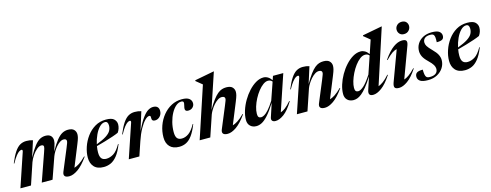

<svg xmlns="http://www.w3.org/2000/svg" viewBox="-24 -1501 5810 2271"><g transform="rotate(-15 2881.0 -366.0)"><path d="M856.5 -165Q788.5 -69.5 729.8 -28.8Q671 12 623 12Q582.5 12 568 -5.5Q553.5 -23 566.5 -56L675 -317Q691.5 -357 697 -373Q702.5 -389 702.5 -399Q702.5 -426.5 666.5 -426.5Q644 -426.5 620.8 -410.8Q597.5 -395 576 -369.8Q554.5 -344.5 537.5 -316Q520.5 -287.5 511 -262L419 0H287L405 -336Q416 -367 419.8 -381.2Q423.5 -395.5 423.5 -403.5Q423.5 -426.5 393.5 -426.5Q368.5 -426.5 339 -402Q309.5 -377.5 283.5 -339.5Q257.5 -301.5 243 -262L155 0H25.5L164 -410.5Q168 -421.5 166 -429.2Q164 -437 154.5 -437Q143 -437 126.2 -426.8Q109.5 -416.5 86 -387.5Q62.5 -358.5 32 -302L26 -305Q60.5 -388.5 92.5 -436Q124.5 -483.5 159.2 -503.2Q194 -523 236.5 -523Q261.5 -523 278 -520.2Q294.5 -517.5 316 -511L253.5 -315.5Q299.5 -400 335.2 -445.2Q371 -490.5 403.2 -507.2Q435.5 -524 471 -524Q515 -524 536 -502.2Q557 -480.5 557 -445.5Q557 -431 553.5 -413Q550 -395 539.5 -364L523.5 -316.5Q570 -398.5 606.5 -443.5Q643 -488.5 676.5 -506.2Q710 -524 747.5 -524Q798 -524 820.2 -500.2Q842.5 -476.5 842.5 -443Q842.5 -425 836.8 -401.8Q831 -378.5 811 -329.5L705.5 -69.5Q732 -76.5 767.8 -99Q803.5 -121.5 851 -169.5Z M1282.5 -206.5Q1248 -118 1209.8 -70.8Q1171.5 -23.5 1130.5 -5.8Q1089.5 12 1045.5 12Q967 12 928 -30.5Q889 -73 889 -143.5Q889 -205.5 911.2 -272.2Q933.5 -339 975.5 -396.2Q1017.5 -453.5 1077 -488.8Q1136.5 -524 1211.5 -524Q1283.5 -524 1310.8 -496.2Q1338 -468.5 1338 -432.5Q1338 -408 1330.2 -383.5Q1322.5 -359 1307 -337Q1280 -324.5 1235 -309.2Q1190 -294 1136.2 -278Q1082.5 -262 1029 -248Q1022 -208.5 1022 -172Q1022 -120.5 1041 -97.5Q1060 -74.5 1099.5 -74.5Q1142.5 -74.5 1186.8 -101Q1231 -127.5 1276 -207ZM1193 -498Q1158 -498 1126 -465.2Q1094 -432.5 1069.8 -380.2Q1045.5 -328 1033 -269.5Q1112.5 -299.5 1155.2 -327.2Q1198 -355 1214 -384.2Q1230 -413.5 1230 -447Q1230 -498 1193 -498Z M1491 -410.5Q1495 -421.5 1493 -429.2Q1491 -437 1481.5 -437Q1470 -437 1453.2 -426.8Q1436.5 -416.5 1413 -387.5Q1389.5 -358.5 1359 -302L1353 -305Q1387.5 -388.5 1419.5 -436Q1451.5 -483.5 1486.2 -503.2Q1521 -523 1563.5 -523Q1588.5 -523 1605 -520.2Q1621.5 -517.5 1643 -511L1573 -286.5Q1619.5 -383 1657 -434.2Q1694.5 -485.5 1726.8 -504.8Q1759 -524 1789.5 -524Q1824.5 -524 1841.8 -506.5Q1859 -489 1859 -459Q1859 -417.5 1833 -390.5Q1807 -363.5 1772 -363.5Q1732.5 -363.5 1734.5 -401.5Q1735.5 -420.5 1731.8 -426.8Q1728 -433 1719 -433Q1694.5 -433 1663.5 -401.5Q1632.5 -370 1600 -311.5Q1567.5 -253 1540 -171.5L1482 0H1352.5Z M2128 -499Q2093.5 -499 2061.5 -471.8Q2029.5 -444.5 2004 -397.8Q1978.5 -351 1963.5 -292.5Q1948.5 -234 1948.5 -172Q1948.5 -120.5 1966.5 -97.5Q1984.5 -74.5 2023.5 -74.5Q2066.5 -74.5 2107.5 -103.2Q2148.5 -132 2190.5 -207L2197 -206.5Q2164 -122 2129.2 -74.5Q2094.5 -27 2055.2 -7.5Q2016 12 1970 12Q1894 12 1854.8 -29.5Q1815.5 -71 1815.5 -143.5Q1815.5 -217 1840 -285.2Q1864.5 -353.5 1908.8 -407.5Q1953 -461.5 2012.2 -492.8Q2071.5 -524 2141 -524Q2204.5 -524 2231.5 -501.5Q2258.5 -479 2258.5 -445Q2258.5 -415.5 2237.2 -394.8Q2216 -374 2182.5 -374Q2156.5 -374 2148 -388.2Q2139.5 -402.5 2149.5 -439Q2159.5 -475 2153.8 -487Q2148 -499 2128 -499Z M2438.5 -260 2350.5 0H2220.5L2428.5 -628.5Q2415 -639.5 2394.5 -656.2Q2374 -673 2352.5 -690.5L2354.5 -699.5L2588 -744H2593.5L2448.5 -310.5Q2488 -378.5 2519.5 -420.5Q2551 -462.5 2578.2 -485Q2605.5 -507.5 2631.5 -515.8Q2657.5 -524 2684.5 -524Q2737 -524 2759.8 -500.2Q2782.5 -476.5 2782.5 -443Q2782.5 -425 2776.8 -401.8Q2771 -378.5 2751 -329.5L2645 -69.5Q2671.5 -76.5 2707.5 -99Q2743.5 -121.5 2791 -169.5L2796 -165Q2728.5 -69.5 2669.8 -28.8Q2611 12 2563 12Q2522 12 2507.5 -5.5Q2493 -23 2506.5 -56L2615 -317Q2631.5 -357 2637 -372.5Q2642.5 -388 2642.5 -396.5Q2642.5 -426.5 2603.5 -426.5Q2579.5 -426.5 2554 -409.8Q2528.5 -393 2505.5 -367Q2482.5 -341 2465 -312.2Q2447.5 -283.5 2438.5 -260Z M3104 -43.5 3158 -207.5Q3101.5 -118.5 3059 -71.2Q3016.5 -24 2981.8 -6Q2947 12 2914 12Q2868 12 2839.5 -15.2Q2811 -42.5 2811 -89Q2811 -144 2830 -203.8Q2849 -263.5 2882.2 -320.2Q2915.5 -377 2957.8 -422.8Q3000 -468.5 3046.8 -495.8Q3093.5 -523 3139.5 -523Q3167 -523 3192.5 -508.2Q3218 -493.5 3238.5 -463L3255.5 -512H3381.5L3233 -71Q3258 -78 3290.5 -102.5Q3323 -127 3364 -175L3369.5 -170.5Q3308 -70 3251.8 -29Q3195.5 12 3149 12Q3119.5 12 3107.5 -3.2Q3095.5 -18.5 3104 -43.5ZM2954.5 -126Q2954.5 -97.5 2964.8 -86.2Q2975 -75 2995 -75Q3011 -75 3034 -87.8Q3057 -100.5 3087.8 -134.5Q3118.5 -168.5 3159 -232.5L3233.5 -447.5Q3222.5 -461 3209.8 -466.2Q3197 -471.5 3182 -471.5Q3153.5 -471.5 3122 -448.8Q3090.5 -426 3060.8 -388.2Q3031 -350.5 3007 -304.8Q2983 -259 2968.8 -212.5Q2954.5 -166 2954.5 -126Z M3417.5 -302 3411.5 -305Q3446 -388.5 3478 -436Q3510 -483.5 3544.8 -503.2Q3579.5 -523 3622 -523Q3647 -523 3663.5 -520.2Q3680 -517.5 3701.5 -511L3637.5 -308.5Q3677 -377 3708.8 -419.8Q3740.5 -462.5 3768 -485Q3795.5 -507.5 3821.2 -515.8Q3847 -524 3874.5 -524Q3926.5 -524 3949.2 -500.2Q3972 -476.5 3972 -443Q3972 -425 3966.5 -401.8Q3961 -378.5 3941 -329.5L3835 -69.5Q3861.5 -76.5 3897.2 -99Q3933 -121.5 3981 -169.5L3986 -165Q3918.5 -69.5 3859.5 -28.8Q3800.5 12 3753 12Q3712 12 3697.5 -5.5Q3683 -23 3696.5 -56L3805 -317Q3821 -357 3826.5 -372.5Q3832 -388 3832 -396.5Q3832 -426.5 3793.5 -426.5Q3769 -426.5 3743.8 -409.8Q3718.5 -393 3695.5 -367Q3672.5 -341 3654.8 -312.2Q3637 -283.5 3628.5 -260L3540.5 0H3411L3549.5 -410.5Q3553.5 -421.5 3551.5 -429.2Q3549.5 -437 3540 -437Q3528.5 -437 3511.8 -426.8Q3495 -416.5 3471.5 -387.5Q3448 -358.5 3417.5 -302Z M4571 -170.5Q4507.5 -73.5 4449.2 -30.8Q4391 12 4344 12Q4277 12 4300 -57.5L4350.5 -211.5Q4305 -139.5 4268.8 -95.2Q4232.5 -51 4203.2 -27.8Q4174 -4.5 4149.5 3.8Q4125 12 4103.5 12Q4057.5 12 4029 -15.2Q4000.5 -42.5 4000.5 -89Q4000.5 -141.5 4019 -200.8Q4037.5 -260 4070 -317Q4102.5 -374 4144.8 -420.5Q4187 -467 4234.2 -495Q4281.5 -523 4329.5 -523Q4357 -523 4381.8 -508.8Q4406.5 -494.5 4427.5 -464.5L4482.5 -628Q4469 -639 4448.2 -656.2Q4427.5 -673.5 4406 -690.5L4408 -699.5L4644 -744H4649.5L4430 -70Q4455.5 -78.5 4489 -102.5Q4522.5 -126.5 4565.5 -175ZM4144 -126Q4144 -97.5 4154.2 -86.2Q4164.5 -75 4184 -75Q4210 -75 4250.2 -109.2Q4290.5 -143.5 4349.5 -234.5L4422 -448.5Q4411.5 -461 4398.8 -466.2Q4386 -471.5 4371.5 -471.5Q4340 -471.5 4307.8 -447Q4275.5 -422.5 4246 -383Q4216.5 -343.5 4193.5 -297Q4170.5 -250.5 4157.2 -205.5Q4144 -160.5 4144 -126Z M4808.5 -659.5Q4808.5 -690.5 4831.2 -713.2Q4854 -736 4891 -736Q4925 -736 4944 -715.8Q4963 -695.5 4963 -666.5Q4963 -635.5 4940.8 -611.5Q4918.5 -587.5 4881.5 -587.5Q4847.5 -587.5 4828 -608.8Q4808.5 -630 4808.5 -659.5ZM4613.5 -68 4750.5 -437.5Q4724.5 -434.5 4693 -413.2Q4661.5 -392 4612.5 -341.5L4606.5 -345.5Q4672 -439.5 4729 -480.2Q4786 -521 4836.5 -521Q4879 -521 4888.5 -502.8Q4898 -484.5 4884 -447L4744 -68.5Q4768 -75 4801.5 -97.8Q4835 -120.5 4881.5 -169.5L4887 -166Q4824 -70.5 4766 -29.2Q4708 12 4661 12Q4619.5 12 4608.8 -6.5Q4598 -25 4613.5 -68Z M4985.5 -124.5Q4985.5 -55.5 5001 -35Q5008.5 -25 5019.8 -21.8Q5031 -18.5 5047 -18.5Q5094.5 -18.5 5119 -38Q5143.5 -57.5 5143.5 -93Q5143.5 -115.5 5129 -140.8Q5114.5 -166 5072.5 -206.5Q5030.5 -247 5014.8 -279.8Q4999 -312.5 4999 -347Q4999 -396 5024 -436.2Q5049 -476.5 5094.2 -500.2Q5139.5 -524 5200.5 -524Q5266.5 -524 5292.8 -503.5Q5319 -483 5319 -451Q5319 -421.5 5299.8 -408Q5280.5 -394.5 5229.5 -394.5Q5231.5 -434 5229 -454.2Q5226.5 -474.5 5219.5 -484Q5213 -493.5 5202.2 -496.5Q5191.5 -499.5 5174.5 -499.5Q5132 -499.5 5109.2 -480.5Q5086.5 -461.5 5086.5 -429Q5086.5 -406.5 5100.5 -383.2Q5114.5 -360 5156 -318Q5198 -276.5 5214.8 -243.2Q5231.5 -210 5231.5 -177Q5231.5 -126.5 5204.5 -83.5Q5177.5 -40.5 5129 -14.2Q5080.5 12 5016 12Q4948 12 4919.2 -8Q4890.5 -28 4890.5 -61.5Q4890.5 -94.5 4911.8 -109.5Q4933 -124.5 4985.5 -124.5Z M5706 -206.5Q5671.5 -118 5633.2 -70.8Q5595 -23.5 5554 -5.8Q5513 12 5469 12Q5390.5 12 5351.5 -30.5Q5312.5 -73 5312.5 -143.5Q5312.5 -205.5 5334.8 -272.2Q5357 -339 5399 -396.2Q5441 -453.5 5500.5 -488.8Q5560 -524 5635 -524Q5707 -524 5734.2 -496.2Q5761.5 -468.5 5761.5 -432.5Q5761.5 -408 5753.8 -383.5Q5746 -359 5730.5 -337Q5703.5 -324.5 5658.5 -309.2Q5613.5 -294 5559.8 -278Q5506 -262 5452.5 -248Q5445.5 -208.5 5445.5 -172Q5445.5 -120.5 5464.5 -97.5Q5483.5 -74.5 5523 -74.5Q5566 -74.5 5610.2 -101Q5654.5 -127.5 5699.5 -207ZM5616.5 -498Q5581.5 -498 5549.5 -465.2Q5517.5 -432.5 5493.2 -380.2Q5469 -328 5456.5 -269.5Q5536 -299.5 5578.8 -327.2Q5621.5 -355 5637.5 -384.2Q5653.5 -413.5 5653.5 -447Q5653.5 -498 5616.5 -498Z"/></g></svg>

Font: Newsreader Display SemiBold
Style: Italic
Weight: 600
Italic angle: -17°
Designer: Hugues Gentile
Foundry: Production Type
Version: Version 1.001